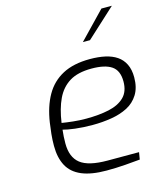

<svg xmlns="http://www.w3.org/2000/svg" viewBox="-115 -849 786 939"><g transform="rotate(-15 278.0 -380.0)"><path d="M308 6Q231 6 182.5 -14.5Q134 -35 112 -76Q90 -117 90 -177Q90 -208 93 -237Q96 -266 100 -293Q112 -372 143.5 -427.5Q175 -483 230.5 -512.5Q286 -542 369 -542Q412 -542 446 -534.5Q480 -527 504.5 -510.5Q529 -494 542.5 -466.5Q556 -439 556 -400Q556 -348 534.5 -313.5Q513 -279 477 -260.5Q441 -242 395 -234.5Q349 -227 301 -227Q251 -227 211 -232Q171 -237 151 -243Q149 -226 148 -208.5Q147 -191 147 -174Q147 -104 188 -72Q229 -40 325 -40H484L478 -4Q449 -1 402.5 2.5Q356 6 308 6ZM277 -265Q343 -265 393 -276Q443 -287 471.5 -315Q500 -343 500 -394Q500 -449 466.5 -472Q433 -495 365 -495Q295 -495 253 -469Q211 -443 188 -394.5Q165 -346 155 -276Q179 -272 211.5 -268.5Q244 -265 277 -265ZM358 -631 488 -766H541L394 -631Z"/></g></svg>

Font: Exo Thin Light
Style: Italic
Weight: 300
Italic angle: -9°
Version: Version 2.000